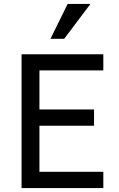

<svg xmlns="http://www.w3.org/2000/svg" viewBox="-20 -950 603 970"><path d="M88.9 0V-675.8H502V-594.2H179.2V-397H455.1V-314.9H179.2V-82H502V0ZM304.2 -753.9H234.9L321.8 -930.2H437Z"/></svg>

Font: ClearSansRegular
Style: Regular
Weight: 400
Foundry: Intel Corporation
Version: Version 1.00